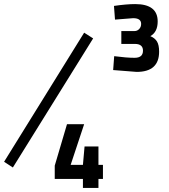

<svg xmlns="http://www.w3.org/2000/svg" viewBox="-244 -820 827 940"><path d="M0 0ZM-224 -28 168 -660 212 -632 -181 0ZM162 56H24V-9L84 -212H168L102 -13H162L170 -103H238V-13H260V56H238V100H162ZM310 -477 315 -545Q376 -537 415 -537Q456 -537 456 -572Q456 -605 416 -605H350V-668H415Q428 -668 437.5 -678Q447 -688 447 -703Q447 -731 408 -731L319 -724L314 -791Q375 -800 418 -800Q528 -800 528 -715Q528 -663 492 -643Q514 -634 524.5 -617Q535 -600 535 -567Q535 -468 425 -468Z"/></svg>

Font: sheba-seeBold
Style: Regular
Weight: 600
Designer: Mohamed Galeb, the designers
Foundry: Kief Type Foundry
Version: Version 2.010; ttfautohint (v1.5.33-1714) -l 8 -r 50 -G 200 